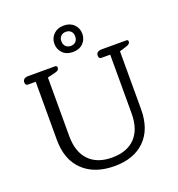

<svg xmlns="http://www.w3.org/2000/svg" viewBox="-160 -1045 1102 1189"><g transform="rotate(-20 390.5 -451.0)"><path d="M300 -827Q300 -864 325.5 -889Q351 -914 392 -914Q434 -914 459 -889Q484 -864 484 -827Q484 -790 459 -765Q434 -740 392 -740Q350 -740 325 -765Q300 -790 300 -827ZM437 -827Q437 -849 424.5 -861Q412 -873 392 -873Q372 -873 359 -861Q346 -849 346 -827Q346 -805 359 -792.5Q372 -780 392 -780Q412 -780 424.5 -792.5Q437 -805 437 -827ZM111 -263V-646H60Q43 -646 43 -667Q43 -680 52.5 -687.5Q62 -695 79 -695H257Q269 -695 269 -682Q269 -672 262.5 -666.5Q256 -661 241 -657L191 -645V-259Q191 -155 244.5 -99Q298 -43 396 -43Q495 -43 548.5 -98.5Q602 -154 602 -259V-646H544Q527 -646 527 -667Q527 -680 536.5 -687.5Q546 -695 563 -695H726Q738 -695 738 -683Q738 -667 712 -659L666 -645V-263Q666 -132 593.5 -60Q521 12 393 12Q262 12 186.5 -60Q111 -132 111 -263Z"/></g></svg>

Font: Maitree
Style: Regular
Weight: 400
Designer: CadsonDemak Team
Foundry: CadsonDemak
Version: Version 1.000